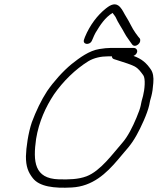

<svg xmlns="http://www.w3.org/2000/svg" viewBox="-20 -863 734 893"><path d="M631.6 -670C633 -675.3 632.5 -680 630.2 -684L623.3 -692C617.4 -700 617.4 -700 610 -710C594.1 -731.6 582.2 -761.4 567.4 -784C555.9 -801.7 551.7 -815.6 537.8 -831C517.5 -852.1 495.6 -842 472.9 -824C433 -792.4 398 -746.1 375.1 -691L371.2 -680C361.4 -654.8 398.4 -650.6 407.9 -675L412.8 -686C415 -692 418.8 -700 424 -710C446.8 -748.2 468.4 -781.1 503.4 -803C508.4 -796.3 513.9 -789.8 517.4 -784C529.2 -756.6 546.5 -733.4 560.3 -707C568.8 -690.6 580 -678.4 589 -664L594.9 -656C597.8 -652 602 -650 607.3 -650C617.9 -650 628.8 -659.4 631.6 -670ZM500.5 -601C500.7 -594.3 503.9 -590 510.1 -588L535 -580C562.5 -570.8 583 -565.3 604.4 -555C623.7 -544.9 633 -531.2 646.4 -513C657.7 -497.7 652.8 -445.7 645.3 -417C640.2 -400.3 636.6 -385 634.2 -371C631.7 -359 625.2 -340.3 614.5 -315C596.4 -271.7 574.4 -227.9 549.1 -199C504.4 -148.2 447.9 -68 382.3 -43C344.6 -28.7 299.6 -27.6 252.6 -29C139.8 -32.6 133 -111.2 147.9 -217C161 -297.1 192.8 -366.2 231.1 -424C273.8 -485.4 330.8 -541 390.5 -578C417.4 -594.2 449.9 -601 483.5 -601ZM602.7 -640H493.7C479.7 -640 462.6 -638.3 442.4 -635C394.9 -627.7 349.9 -594.2 313.1 -565C272.9 -532.1 229.7 -483.7 199 -439C172.1 -397.9 147.1 -345.4 128.3 -295C111.4 -245.7 101.4 -176.2 100.6 -136C100.4 -89.2 110.7 -62.2 132.9 -34C163.6 4.9 230.6 13.7 313.6 9C410.2 4 474.2 -55.7 530 -122C568.1 -168.7 587.1 -183.8 615.6 -235C634.1 -267.8 665.3 -334.1 674 -374C676 -386.7 679.3 -400.7 684 -416C688.4 -432.7 691.4 -453 693 -477C695.5 -504.3 691.7 -525.3 681.5 -540C660.9 -570.1 640.2 -588.7 601 -603C610.1 -607 615.6 -613 617.7 -621C620.3 -630.7 612.7 -640 602.7 -640Z"/></svg>

Font: Just Breathe
Style: Obl5
Weight: 400
Foundry: Cannot Into Space Fonts
Version: Version 0.72